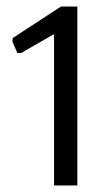

<svg xmlns="http://www.w3.org/2000/svg" viewBox="-20 -866 325 586"><path d="M145 -762 44 -704H33L18 -739L19 -750L166 -846H216V-300H145Z"/></svg>

Font: Encode Sans Condensed
Style: Regular
Weight: 400
Designer: Pablo Impallari, Andres Torresi
Foundry: Pablo Impallari, Andres Torresi
Version: Version 1.000; ttfautohint (v1.00) -l 8 -r 50 -G 200 -x 14 -